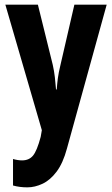

<svg xmlns="http://www.w3.org/2000/svg" viewBox="-20 -632 482 826"><path d="M3 -612H143L207 -353Q213 -326 216 -300Q219 -274 221 -247H224Q226 -273 229 -296Q232 -319 240 -352L300 -612H439L268 7Q251 70 223.5 106.5Q196 143 163 158.5Q130 174 98 174Q81 174 65.5 172Q50 170 36 166V52Q57 58 75 58Q105 58 122 37.5Q139 17 155 -43L160 -72Z"/></svg>

Font: Noto Sans Malayalam UI ExtraCondensed
Style: Bold
Weight: 700
Width: 2
Designer: Jelle Bosma - Monotype Design Team
Foundry: Monotype Imaging Inc.
Version: Version 2.104; ttfautohint (v1.8.4.7-5d5b)